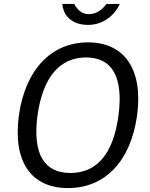

<svg xmlns="http://www.w3.org/2000/svg" viewBox="-20 -949 767 979"><path d="M591 -929H523C504 -904 476 -877 433 -877C388 -877 371 -909 358 -929H298C303 -865 351 -822 429 -822C509 -822 567 -875 591 -929ZM327 10C513 10 646 -124 679 -360C711 -597 613 -733 429 -733C243 -733 109 -596 76 -359C45 -123 140 10 327 10ZM339 -67C209 -67 145 -158 171 -359C199 -562 289 -656 419 -656C548 -656 611 -562 584 -359C557 -158 469 -67 339 -67Z"/></svg>

Font: United Sans
Style: Italic
Weight: 400
Italic angle: -8°
Designer: Pablo Impallari, Rodrigo Fuenzalida (Modified by Dan O. Williams)
Version: Version 1.000;PS 001.000;hotconv 1.0.88;makeotf.lib2.5.64775